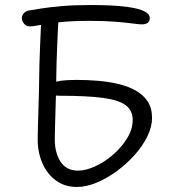

<svg xmlns="http://www.w3.org/2000/svg" viewBox="-20 -730 698 764"><path d="M286 14Q238 14 203 -11.5Q168 -37 149 -80Q130 -123 130 -175Q130 -196 131 -228Q132 -260 133 -296Q134 -332 135 -366.5Q136 -401 136 -426Q136 -444 137 -477.5Q138 -511 139.5 -547.5Q141 -584 142.5 -615Q144 -646 145 -660L213 -658Q212 -645 210.5 -614Q209 -583 207.5 -546Q206 -509 205 -475.5Q204 -442 204 -424Q204 -402 203 -368Q202 -334 201 -297Q200 -260 199 -227.5Q198 -195 198 -175Q198 -122 221 -86.5Q244 -51 291 -51Q321 -51 358.5 -68Q396 -85 430 -114.5Q464 -144 486 -180Q508 -216 508 -253Q508 -290 480.5 -311Q453 -332 389.5 -340.5Q326 -349 218 -349Q197 -349 188 -353Q179 -357 177 -363.5Q175 -370 175 -379Q175 -389 183.5 -396Q192 -403 216 -407.5Q240 -412 288 -412Q328 -412 370 -408.5Q412 -405 450.5 -396Q489 -387 519.5 -370Q550 -353 567.5 -326.5Q585 -300 585 -261Q585 -225 566 -186.5Q547 -148 515 -112.5Q483 -77 444 -48.5Q405 -20 364 -3Q323 14 286 14ZM99 -625Q84 -625 75.5 -636Q67 -647 67 -657Q67 -668 74.5 -677Q82 -686 94 -688Q106 -690 139.5 -695.5Q173 -701 223.5 -705.5Q274 -710 336 -710Q431 -710 483 -703Q535 -696 555.5 -684.5Q576 -673 576 -658Q576 -645 567.5 -639Q559 -633 544 -633Q534 -633 508 -636.5Q482 -640 439.5 -643.5Q397 -647 336 -647Q265 -647 216.5 -641.5Q168 -636 140 -630.5Q112 -625 99 -625Z"/></svg>

Font: Shantell Sans Light
Style: Regular
Weight: 300
Designer: Stephen Nixon, Anya Danilova, Shantell Martin
Foundry: Arrow Type
Version: Version 1.011;[c5ecc13dd]